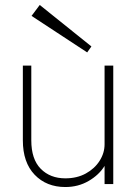

<svg xmlns="http://www.w3.org/2000/svg" viewBox="-20 -742 557 773"><path d="M243 11Q167 11 119.5 -38.5Q72 -88 72 -177V-478H106V-177Q106 -101 144 -62.5Q182 -24 243 -24Q290 -24 325.5 -43.5Q361 -63 381 -94.5Q401 -126 401 -161V-478H436V-1H401V-74Q379 -38 337 -13.5Q295 11 243 11ZM331 -531 107 -678 140 -722 348 -555Z"/></svg>

Font: Zen Kaku Gothic Antique Light
Style: Regular
Weight: 300
Designer: Yoshimichi Ohira
Foundry: Positype
Version: Version 1.001